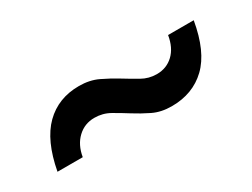

<svg xmlns="http://www.w3.org/2000/svg" viewBox="-29 -541 578 441"><g transform="rotate(-30 259.5 -320.5)"><path d="M37 -248Q51 -323 87 -358.5Q123 -394 178 -394Q206 -394 228 -383.5Q250 -373 269.5 -361Q289 -349 307.5 -338.5Q326 -328 347 -328Q373 -328 391 -345Q409 -362 414 -393H482Q469 -317 432.5 -282Q396 -247 340 -247Q312 -247 290.5 -257.5Q269 -268 250 -280Q231 -292 212.5 -302.5Q194 -313 172 -313Q146 -313 127.5 -295.5Q109 -278 104 -248H37Z"/></g></svg>

Font: Poppins
Style: Regular
Weight: 400
Designer: Ninad Kale (Devanagari), Jonny Pinhorn (Latin)
Foundry: Indian Type Foundry
Version: Version 3.002 2017